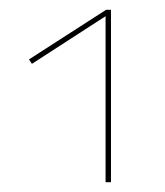

<svg xmlns="http://www.w3.org/2000/svg" viewBox="-20 -777 335 391"><path d="M206 -757V-406H195V-744L45 -647L39 -656L196 -757Z"/></svg>

Font: Ysabeau Infant Hairline
Style: Regular
Weight: 100
Designer: Christian Thalmann (Catharsis Fonts)
Version: Version 0.003